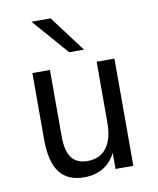

<svg xmlns="http://www.w3.org/2000/svg" viewBox="-78 -725 656 799"><g transform="rotate(-10 250.0 -326.0)"><path d="M76.2 -171.9V-453.1H150.4V-171.9Q150.4 -110.4 172.4 -81.5Q194.3 -52.7 239.3 -52.7Q292 -52.7 319.8 -89.8Q347.7 -127 347.7 -196.3V-453.1H422.9V0H347.7V-68.4Q328.1 -28.3 293.9 -8.3Q259.8 11.7 213.9 11.7Q143.6 11.7 109.9 -33.7Q76.2 -79.1 76.2 -171.9ZM190.4 -664.1 304.7 -511.7H242.2L109.4 -664.1Z"/></g></svg>

Font: BabelStone Shapes
Style: Regular
Weight: 400
Designer: Andrew West
Foundry: BabelStone
Version: Version 15.0.0 September 13, 2022